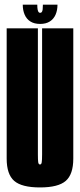

<svg xmlns="http://www.w3.org/2000/svg" viewBox="-20 -796 343 820"><path d="M150.8 4.5Q72.8 4.5 40.6 -23.5Q8.5 -51.5 8.5 -118.5V-675H141.8V-137Q141.8 -112.5 143.2 -103Q144.8 -93.5 150.8 -93.5Q156.8 -93.5 158.2 -103Q159.8 -112.5 159.8 -137V-675H293V-118.5Q293 -51.5 260.9 -23.5Q228.8 4.5 150.8 4.5ZM151.3 -693.8Q126.1 -693.8 109.6 -704.4Q93.1 -715 85.2 -733.6Q77.2 -752.2 77.2 -776H139.2Q139.2 -762.9 140.7 -755.2Q142.2 -747.6 144.8 -744.4Q147.4 -741.2 151.5 -741.2Q155.8 -741.2 158.5 -744.6Q161.2 -748 162.2 -755.7Q163.2 -763.4 163.2 -776H225.5Q225.5 -752.2 217.4 -733.6Q209.4 -715 192.9 -704.4Q176.5 -693.8 151.3 -693.8Z"/></svg>

Font: Anybody UltraCondensed Thin
Style: Regular
Weight: 100
Width: 1
Designer: Tyler Finck
Foundry: Etcetera Type Company
Version: Version 1.110